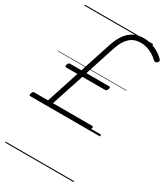

<svg xmlns="http://www.w3.org/2000/svg" viewBox="-370 -1167 1597 1820"><g transform="rotate(30 428.0 -257.5)"><path d="M-14 0Q-23 0 -24.5 -6.5Q-26 -13 -22 -27Q-18 -41 -11.5 -45.5Q-5 -50 2 -50H152L268 -406H143Q136 -406 133 -411.5Q130 -417 135 -431Q140 -445 146 -450Q152 -455 159 -455H284L395 -796Q419 -869 453.5 -917.5Q488 -966 536 -990.5Q584 -1015 647 -1015Q712 -1015 772 -988Q832 -961 874 -917Q881 -909 881 -900.5Q881 -892 870 -881Q859 -872 850.5 -872.5Q842 -873 833 -880Q791 -920 742 -941.5Q693 -963 642 -963Q571 -963 523.5 -920.5Q476 -878 447 -791L338 -455H587Q596 -455 598.5 -450Q601 -445 597 -432Q592 -418 586 -412Q580 -406 571 -406H323L206 -50H635Q643 -50 645.5 -45Q648 -40 644 -27Q640 -13 634 -6.5Q628 0 618 0ZM0 490H749V500H0ZM0 -20H749V0H0ZM0 -505H749V-500H0ZM0 -1010H749V-1000H0Z"/></g></svg>

Font: Playwrite AU VIC Guides
Style: Regular
Weight: 400
Designer: Veronika Burian, José Scaglione
Foundry: TypeTogether
Version: Version 1.003